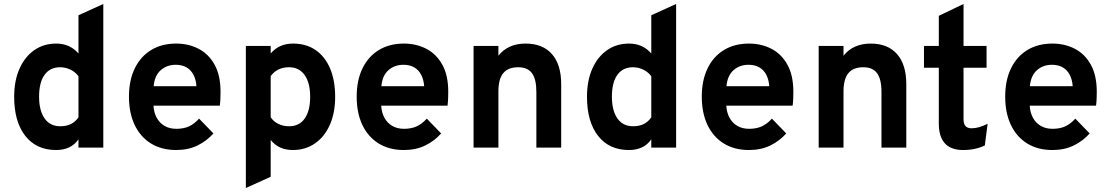

<svg xmlns="http://www.w3.org/2000/svg" viewBox="-20 -742 5578 965"><path d="M261.6 12Q162.9 12 107.1 -59Q51.2 -130.1 51.2 -256Q51.2 -335.9 77.7 -396Q104.2 -456.2 151.8 -489.6Q199.3 -523 262.8 -523Q331.2 -523 374.4 -473.2V-665.4L499.2 -722V0H374.4V-41.8Q337.7 12 261.6 12ZM282 -107.4Q314.1 -107.4 336.6 -118.7Q359.1 -129.9 374.4 -152.4V-358.8Q359.1 -379.8 334.4 -391.9Q309.7 -404 282 -404Q231.6 -404 204 -365.9Q176.4 -327.7 176.4 -256Q176.4 -208.9 188.9 -175.8Q201.4 -142.6 225 -125Q248.6 -107.4 282 -107.4Z M865.4 12Q791.8 12 738.5 -21Q685.3 -54 656.8 -114.2Q628.2 -174.4 628.2 -256Q628.2 -338.7 657.5 -398.6Q686.7 -458.5 740 -490.8Q793.2 -523 865.4 -523Q927.4 -523 978 -496.9Q1028.5 -470.9 1058.5 -417.1Q1088.4 -363.4 1088.4 -280.6Q1088.4 -267.4 1087.8 -248.6Q1087.2 -229.9 1084.8 -211H751.4Q753.4 -175.9 767.8 -149.8Q782.2 -123.6 807.2 -109.1Q832.2 -94.6 866.2 -94.6Q902.6 -94.6 929.5 -106.7Q956.3 -118.8 980.6 -145.8L1052.6 -71.4Q1019.6 -33.9 973 -10.9Q926.4 12 865.4 12ZM752.2 -308.6H967.4Q965 -341.9 952.4 -366.1Q939.8 -390.3 917.4 -403.4Q895 -416.4 863 -416.4Q818.9 -416.4 788 -389.4Q757.1 -362.4 752.2 -308.6Z M1215.7 203V-511H1340.5V-473.4Q1382.6 -523 1452.9 -523Q1518.5 -523 1565.9 -490.6Q1613.3 -458.3 1638.9 -398.3Q1664.5 -338.3 1664.5 -255.4Q1664.5 -174.9 1637.9 -114.8Q1611.3 -54.7 1563.4 -21.4Q1515.6 12 1451.7 12Q1416.3 12 1388.4 -0.7Q1360.6 -13.3 1340.5 -38.4V146.4ZM1432.9 -107.4Q1483.9 -107.4 1511.4 -146.2Q1538.9 -184.9 1538.9 -255.4Q1538.9 -326 1511 -365Q1483.1 -404 1432.9 -404Q1402.6 -404 1379.8 -392.9Q1357.1 -381.8 1340.5 -359.6V-153Q1353.8 -131.7 1378.5 -119.5Q1403.3 -107.4 1432.9 -107.4Z M2009.9 12Q1936.3 12 1883 -21Q1829.8 -54 1801.2 -114.2Q1772.7 -174.4 1772.7 -256Q1772.7 -338.7 1802 -398.6Q1831.2 -458.5 1884.5 -490.8Q1937.7 -523 2009.9 -523Q2071.9 -523 2122.4 -496.9Q2173 -470.9 2202.9 -417.1Q2232.9 -363.4 2232.9 -280.6Q2232.9 -267.4 2232.3 -248.6Q2231.7 -229.9 2229.3 -211H1895.9Q1897.9 -175.9 1912.3 -149.8Q1926.7 -123.6 1951.7 -109.1Q1976.7 -94.6 2010.7 -94.6Q2047.1 -94.6 2073.9 -106.7Q2100.8 -118.8 2125.1 -145.8L2197.1 -71.4Q2164.1 -33.9 2117.5 -10.9Q2070.9 12 2009.9 12ZM1896.7 -308.6H2111.9Q2109.5 -341.9 2096.9 -366.1Q2084.3 -390.3 2061.9 -403.4Q2039.5 -416.4 2007.5 -416.4Q1963.4 -416.4 1932.5 -389.4Q1901.6 -362.4 1896.7 -308.6Z M2360.2 0V-511H2485V-462Q2509.4 -492.7 2543.6 -507.9Q2577.8 -523 2621.8 -523Q2707.6 -523 2754.1 -470.2Q2800.6 -417.4 2800.6 -318.6V0H2675.8V-280.2Q2675.8 -344.4 2653.7 -374.2Q2631.5 -404 2584.4 -404Q2533.7 -404 2509.3 -374.2Q2485 -344.4 2485 -282.2V0Z M3140.6 12Q3041.9 12 2986.1 -59Q2930.2 -130.1 2930.2 -256Q2930.2 -335.9 2956.7 -396Q2983.2 -456.2 3030.8 -489.6Q3078.3 -523 3141.8 -523Q3210.2 -523 3253.4 -473.2V-665.4L3378.2 -722V0H3253.4V-41.8Q3216.7 12 3140.6 12ZM3161 -107.4Q3193.1 -107.4 3215.6 -118.7Q3238.1 -129.9 3253.4 -152.4V-358.8Q3238.1 -379.8 3213.4 -391.9Q3188.7 -404 3161 -404Q3110.6 -404 3083 -365.9Q3055.4 -327.7 3055.4 -256Q3055.4 -208.9 3067.9 -175.8Q3080.4 -142.6 3104 -125Q3127.6 -107.4 3161 -107.4Z M3744.4 12Q3670.8 12 3617.6 -21Q3564.3 -54 3535.8 -114.2Q3507.2 -174.4 3507.2 -256Q3507.2 -338.7 3536.4 -398.6Q3565.7 -458.5 3618.9 -490.8Q3672.2 -523 3744.4 -523Q3806.4 -523 3856.9 -496.9Q3907.5 -470.9 3937.4 -417.1Q3967.4 -363.4 3967.4 -280.6Q3967.4 -267.4 3966.8 -248.6Q3966.2 -229.9 3963.8 -211H3630.4Q3632.4 -175.9 3646.8 -149.8Q3661.2 -123.6 3686.2 -109.1Q3711.2 -94.6 3745.2 -94.6Q3781.6 -94.6 3808.4 -106.7Q3835.3 -118.8 3859.6 -145.8L3931.6 -71.4Q3898.6 -33.9 3852 -10.9Q3805.4 12 3744.4 12ZM3631.2 -308.6H3846.4Q3844 -341.9 3831.4 -366.1Q3818.8 -390.3 3796.4 -403.4Q3774 -416.4 3742 -416.4Q3697.9 -416.4 3667 -389.4Q3636.1 -362.4 3631.2 -308.6Z M4094.7 0V-511H4219.5V-462Q4243.9 -492.7 4278.1 -507.9Q4312.3 -523 4356.3 -523Q4442.1 -523 4488.6 -470.2Q4535.1 -417.4 4535.1 -318.6V0H4410.3V-280.2Q4410.3 -344.4 4388.1 -374.2Q4366 -404 4318.9 -404Q4268.2 -404 4243.9 -374.2Q4219.5 -344.4 4219.5 -282.2V0Z M4820.3 12Q4759.4 12 4728.9 -21.6Q4698.5 -55.2 4698.5 -121.4V-401.4H4623.9V-511H4698.5V-662.6L4822.7 -722V-511H4938.5V-401.4H4822.7V-143.8Q4822.7 -120.2 4832.4 -108.7Q4842.2 -97.2 4862.8 -97.2Q4899.9 -97.2 4943.9 -120L4929.7 -11Q4906.3 0.4 4879.4 6.2Q4852.4 12 4820.3 12Z M5269.4 12Q5195.8 12 5142.6 -21Q5089.3 -54 5060.8 -114.2Q5032.2 -174.4 5032.2 -256Q5032.2 -338.7 5061.4 -398.6Q5090.7 -458.5 5143.9 -490.8Q5197.2 -523 5269.4 -523Q5331.4 -523 5381.9 -496.9Q5432.5 -470.9 5462.4 -417.1Q5492.4 -363.4 5492.4 -280.6Q5492.4 -267.4 5491.8 -248.6Q5491.2 -229.9 5488.8 -211H5155.4Q5157.4 -175.9 5171.8 -149.8Q5186.2 -123.6 5211.2 -109.1Q5236.2 -94.6 5270.2 -94.6Q5306.6 -94.6 5333.5 -106.7Q5360.3 -118.8 5384.6 -145.8L5456.6 -71.4Q5423.6 -33.9 5377 -10.9Q5330.4 12 5269.4 12ZM5156.2 -308.6H5371.4Q5369 -341.9 5356.4 -366.1Q5343.8 -390.3 5321.4 -403.4Q5299 -416.4 5267 -416.4Q5222.9 -416.4 5192 -389.4Q5161.1 -362.4 5156.2 -308.6Z"/></svg>

Font: Overpass
Style: Regular
Weight: 400
Designer: Delve Withrington, Dave Bailey, Thomas Jockin
Foundry: Delve Fonts LLC
Version: Version 4.000